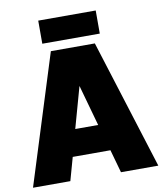

<svg xmlns="http://www.w3.org/2000/svg" viewBox="-94 -948 867 1023"><g transform="rotate(-10 340.0 -436.0)"><path d="M494 -872H183V-747H494ZM477 0H679L459 -700H221L1 0H203L238 -125H442ZM277 -269 339 -491 401 -269Z"/></g></svg>

Font: Arthouse Owned Black
Style: Regular
Weight: 900
Designer: Jeremy Tribby
Foundry: Tribby Type
Version: Version 1.000;PS 001.000;hotconv 1.0.88;makeotf.lib2.5.64775